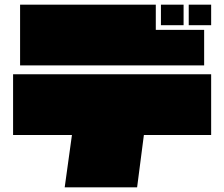

<svg xmlns="http://www.w3.org/2000/svg" viewBox="-20 -757 960 822"><path d="M66 -477V-737H647V-629H854V-477ZM884 -649H788V-737H884ZM766 -649H669V-737H766ZM36 -179V-439H884V-179H596L567 45H257L288 -179Z"/></svg>

Font: ChangwonDangamAsac Bold
Style: Regular
Weight: 700
Designer: Choi Chi-young, Lee Youngbeen, Kim Jungjin, Yoon Jihee, Han Dohee
Foundry: YoonDesign Inc.
Version: Version 1.010;Build 20210623